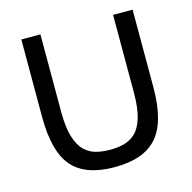

<svg xmlns="http://www.w3.org/2000/svg" viewBox="-97 -724 833 835"><g transform="rotate(-15 320.0 -307.0)"><path d="M571.3 -279.3V-627.9H483.4V-279.3Q483.4 -208 470.2 -165Q457 -122.1 434.1 -100.6Q411.1 -79.1 381.8 -71.8Q352.5 -64.5 320.3 -64.5Q287.1 -64.5 257.8 -71.8Q228.5 -79.1 205.6 -101.1Q182.6 -123 169.4 -166Q156.2 -209 156.2 -279.3V-627.9H70.3V-279.3Q70.3 -123 129.4 -54.7Q188.5 13.7 320.3 13.7Q451.2 13.7 511.2 -54.7Q571.3 -123 571.3 -279.3Z"/></g></svg>

Font: Namkio Khamti
Style: Regular
Weight: 400
Designer: Debbi Hosken
Foundry: SIL International
Version: Version 3.917